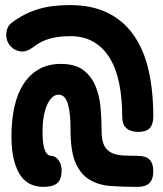

<svg xmlns="http://www.w3.org/2000/svg" viewBox="-20 -724 640 754"><path d="M523 -206Q493 -206 476.5 -220.5Q460 -235 460 -266Q460 -338 448 -396.5Q436 -455 411 -496Q386 -537 347.5 -559.5Q309 -582 257 -582Q212 -582 176.5 -572.5Q141 -563 112 -540Q84 -519 61.5 -522Q39 -525 24 -540Q13 -551 8.5 -564Q4 -577 4.5 -590Q5 -603 10 -614.5Q15 -626 25 -634Q74 -671 128 -687.5Q182 -704 254 -704Q341 -704 403 -673.5Q465 -643 505 -586Q545 -529 563.5 -448Q582 -367 582 -266Q582 -236 568 -221Q554 -206 523 -206ZM521 10Q463 10 415 6.5Q367 3 331.5 -18.5Q296 -40 276.5 -85Q257 -130 257 -215Q257 -243 255 -267.5Q253 -292 248 -311Q243 -330 234 -341Q225 -352 210 -352Q195 -352 183.5 -340.5Q172 -329 164 -310Q156 -291 151.5 -265Q147 -239 147 -209Q147 -185 149 -166.5Q151 -148 155.5 -136Q160 -124 166.5 -118Q173 -112 181 -112Q197 -112 209.5 -95.5Q222 -79 222 -55Q222 -19 204.5 -4.5Q187 10 150 10Q125 10 102.5 0.5Q80 -9 63 -31.5Q46 -54 35.5 -93Q25 -132 25 -190Q25 -252 36.5 -304Q48 -356 72 -393.5Q96 -431 132.5 -452Q169 -473 219 -473Q274 -473 305.5 -450Q337 -427 353.5 -389.5Q370 -352 374.5 -305Q379 -258 379 -211Q379 -173 389 -153Q399 -133 418 -124Q437 -115 463.5 -113.5Q490 -112 521 -112Q553 -112 567.5 -97Q582 -82 582 -52Q582 -20 566.5 -5Q551 10 521 10Z"/></svg>

Font: Maple Mono NL
Style: Bold
Weight: 700
Monospace: yes
Designer: subframe7536
Version: Version 7.000